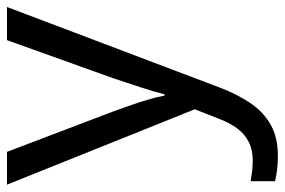

<svg xmlns="http://www.w3.org/2000/svg" viewBox="-153 -423 816 550"><g transform="rotate(-90 255.0 -148.0)"><path d="M1 -536H95L211 -231Q221 -204 229.5 -179Q238 -154 245 -130.5Q252 -107 256 -85H260Q266 -110 279 -150.5Q292 -191 306 -232L415 -536H510L279 74Q260 124 234.5 161.5Q209 199 172.5 219.5Q136 240 84 240Q60 240 42 237.5Q24 235 11 232V162Q22 164 37.5 166Q53 168 70 168Q101 168 123.5 156.5Q146 145 162 123.5Q178 102 189 73L217 2Z"/></g></svg>

Font: Noto Sans Lao UI
Style: Regular
Weight: 400
Designer: Monotype Design Team
Foundry: Monotype Imaging Inc.
Version: Version 2.000